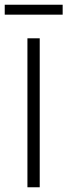

<svg xmlns="http://www.w3.org/2000/svg" viewBox="-36 -792 285 812"><path d="M132 -630V0H80V-630ZM229 -772V-730H-16V-772Z"/></svg>

Font: Mukta Vaani ExtraLight
Style: Regular
Weight: 275
Designer: Noopur Datye, Girish Dalvi, Yashodeep Gholap, Pallavi Karambelkar
Foundry: Ek Type
Version: Version 2.538;PS 1.000;hotconv 16.6.51;makeotf.lib2.5.65220;